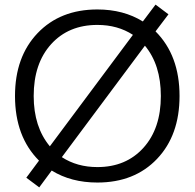

<svg xmlns="http://www.w3.org/2000/svg" viewBox="-20 -781 843 832"><path d="M45 -365Q45 -535 143 -637.5Q241 -740 402 -740Q515 -740 599 -688L654 -761L710 -719L654 -645Q758 -541 758 -365Q758 -195 660.5 -92.5Q563 10 402 10Q288 10 204 -42L150 31L94 -11L149 -85Q45 -189 45 -365ZM248 -100Q314 -57 402 -57Q526 -57 601.5 -140.5Q677 -224 677 -365Q677 -500 608 -583ZM196 -147 556 -630Q490 -673 402 -673Q277 -673 201.5 -589.5Q126 -506 126 -365Q126 -231 196 -147Z"/></svg>

Font: M PLUS 1p
Style: Regular
Weight: 400
Version: Version 1.062